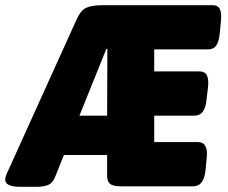

<svg xmlns="http://www.w3.org/2000/svg" viewBox="-57 -720 883 742"><path d="M22 2Q-37 2 -37 -26Q-37 -32 -34 -41Q-31 -50 -23 -66L240 -647Q255 -680 276.5 -690Q298 -700 342 -700H764Q785 -700 792.5 -685Q800 -670 797 -640L792 -589Q789 -559 778.5 -544Q768 -529 746 -529H539V-444H713Q735 -444 742.5 -429Q750 -414 747 -384L741 -333Q735 -273 695 -273H539V-171H708Q748 -171 742 -111L737 -60Q730 0 690 0H410Q380 0 368.5 -9.5Q357 -19 357 -40V-121H190L156 -36Q146 -12 128.5 -5Q111 2 83 2ZM354 -531 250 -273H357L358 -531Z"/></svg>

Font: Asap Semi Condensed Semi Condensed Black
Style: Italic
Weight: 900
Width: 4
Italic angle: -6°
Designer: Pablo Cosgaya
Foundry: Omnibus-Type
Version: Version 3.001; ttfautohint (v1.8.4.7-5d5b)